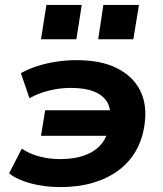

<svg xmlns="http://www.w3.org/2000/svg" viewBox="-20 -751 664 782"><path d="M226 11Q161 11 105.5 -4Q50 -19 17 -45L69 -146Q96 -126 137.5 -114.5Q179 -103 225 -103Q281 -103 322.5 -117.5Q364 -132 389.5 -160.5Q415 -189 423 -230L437 -198H147L164 -302H452L428 -267Q433 -308 416 -336Q399 -364 362 -378.5Q325 -393 268 -393Q224 -393 179.5 -382Q135 -371 100 -351L65 -453Q93 -469 129.5 -481Q166 -493 207.5 -499.5Q249 -506 292 -506Q391 -506 456 -473.5Q521 -441 550.5 -383Q580 -325 569 -246Q561 -185 534 -137.5Q507 -90 462.5 -57Q418 -24 358.5 -6.5Q299 11 226 11ZM380 -591 401 -731H546L523 -591ZM147 -591 169 -731H313L291 -591Z"/></svg>

Font: Nunito Sans 10pt SemiExpanded ExtraBold
Style: Italic
Weight: 800
Width: 6
Italic angle: -9°
Designer: Vernon Adams
Foundry: Vernon Adams
Version: Version 3.101;gftools[0.9.27]